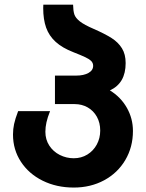

<svg xmlns="http://www.w3.org/2000/svg" viewBox="-20 -804 640 842"><path d="M37 -214Q37 -238 41.8 -260.2Q46.5 -282.5 59.5 -316.5H199.5Q188.5 -289 183.8 -267.8Q179 -246.5 179 -226Q179 -192 196.2 -165.5Q213.5 -139 242.2 -124.5Q271 -110 303.5 -110Q336.5 -110 363 -126.2Q389.5 -142.5 404.5 -170.2Q419.5 -198 419.5 -231.5Q419.5 -265.5 404.8 -292Q390 -318.5 364.5 -333Q339 -347.5 307.5 -347.5H221V-472.5H314.5Q347 -472.5 367.8 -484Q388.5 -495.5 388.5 -515.5Q388.5 -528 379.5 -536.8Q370.5 -545.5 354 -553.2Q337.5 -561 302 -575Q253 -594 224 -620.5Q195 -647 182.2 -683Q169.5 -719 169.5 -768.5L170 -783.5H300.5Q301 -756.5 306 -741Q311 -725.5 330.2 -710.2Q349.5 -695 391.5 -677Q440.5 -655.5 469.5 -637Q498.5 -618.5 514.8 -592.2Q531 -566 531 -527.5Q531 -483 513.8 -453.2Q496.5 -423.5 462 -407.5Q509.5 -378.5 536.2 -331.5Q563 -284.5 563 -229.5Q563 -159 529.5 -102.2Q496 -45.5 436.8 -13.5Q377.5 18.5 303.5 18.5Q228 18.5 167.2 -11.5Q106.5 -41.5 71.8 -94.5Q37 -147.5 37 -214Z"/></svg>

Font: JuliaMono ExtraBold
Style: Regular
Weight: 800
Monospace: yes
Designer: cormullion
Foundry: corm
Version: Version 0.055; ttfautohint (v1.8.4)